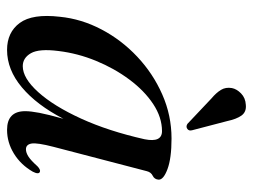

<svg xmlns="http://www.w3.org/2000/svg" viewBox="-106 -600 717 544"><g transform="rotate(90 252.0 -328.5)"><path d="M396.5 -122Q384.5 -75.5 387.2 -59.8Q390 -44 403.5 -44Q413 -44 424 -51Q435 -58 451.5 -76.5Q461.5 -86 467.5 -83.5Q475.5 -80 467 -63.5Q447.5 -29.5 415.8 -10Q384 9.5 348.5 9.5Q295.5 9.5 295.5 -42Q295.5 -57.5 300.2 -82.2Q305 -107 317 -150Q278 -74.5 228 -32.5Q178 9.5 122 9.5Q72 9.5 45.5 -26.5Q19 -62.5 28 -140Q34 -201 63.8 -257.8Q93.5 -314.5 141 -359.2Q188.5 -404 248 -430.2Q307.5 -456.5 373 -456.5Q429 -456.5 459.8 -445Q490.5 -433.5 489.5 -419.5Q488.5 -408 478.5 -403.2Q468.5 -398.5 465.5 -386.5ZM125 -136Q118 -81.5 131.2 -58.2Q144.5 -35 168 -35Q202 -35 241.5 -78.8Q281 -122.5 316.5 -200.2Q352 -278 375 -380Q385 -429.5 352 -429.5Q313 -429.5 275.2 -404.5Q237.5 -379.5 206 -337.2Q174.5 -295 153 -242.8Q131.5 -190.5 125 -136ZM323.5 -614.5 349.5 -515Q352 -506 346 -501.5Q339.5 -496.5 331.5 -501.5L259 -570Q243.5 -583 235.2 -596.5Q227 -610 230 -627.5Q232.5 -641 245.2 -653.5Q258 -666 277.5 -667Q297.5 -669 307.8 -654.8Q318 -640.5 323.5 -614.5Z"/></g></svg>

Font: Fraunces 72pt S000
Style: Italic
Weight: 400
Italic angle: -16°
Version: Version 1.000; ttfautohint (v1.8.3)